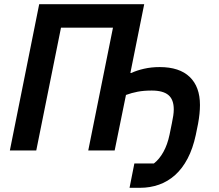

<svg xmlns="http://www.w3.org/2000/svg" viewBox="-20 -718 1047 916"><path d="M621 62H714Q740 42 759.5 7Q779 -28 789 -76L800 -130Q804 -149 806.5 -165.5Q809 -182 809 -196Q809 -243 783.5 -264.5Q758 -286 704 -286Q666 -286 637 -280.5Q608 -275 581 -265L527 0H401L519 -586H271L153 0H27L167 -698H668L602 -370H607Q632 -382 667 -390Q702 -398 742 -398Q836 -398 885 -351Q934 -304 934 -217Q934 -177 925 -128L914 -74Q900 -9 875 38.5Q850 86 815.5 117Q781 148 738.5 163Q696 178 648 178H598Z"/></svg>

Font: IBM Plex Sans SmBld
Style: Italic
Weight: 600
Italic angle: -11°
Designer: Mike Abbink, Paul van der Laan, Pieter van Rosmalen
Foundry: Bold Monday
Version: Version 3.005